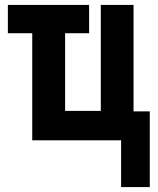

<svg xmlns="http://www.w3.org/2000/svg" viewBox="-20 -570 640 780"><path d="M472 0H111V-435H12V-550H342V-435H244.5V-119.5H389.5V-550H522.5V-117.5H588.5V190H472Z"/></svg>

Font: JuliaMono
Style: Bold
Weight: 700
Monospace: yes
Designer: cormullion
Foundry: corm
Version: Version 0.055; ttfautohint (v1.8.4)